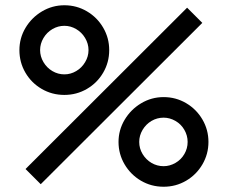

<svg xmlns="http://www.w3.org/2000/svg" viewBox="-20 -691 871 734"><path d="M226.1 -328.1Q178.7 -328.1 139.4 -351.1Q100.1 -374 77.1 -413.3Q54.2 -452.6 54.2 -499.5Q54.2 -545.4 77.6 -584.7Q101.1 -624 140.6 -647.5Q180.2 -670.9 226.1 -670.9Q272.9 -670.9 312.3 -647.7Q351.6 -624.5 374.5 -585.2Q397.5 -545.9 397.5 -499.5Q397.5 -452.6 374.5 -413.3Q351.6 -374 312.3 -351.1Q272.9 -328.1 226.1 -328.1ZM135.7 13.2 77.6 -44.9 695.3 -661.6 753.4 -603.5ZM226.1 -406.7Q250 -406.7 271.2 -419.2Q292.5 -431.6 305.4 -453.4Q318.4 -475.1 318.4 -499.5Q318.4 -523.9 305.4 -545.7Q292.5 -567.4 271.2 -579.8Q250 -592.3 226.1 -592.3Q201.7 -592.3 180.4 -579.8Q159.2 -567.4 146.2 -545.7Q133.3 -523.9 133.3 -499.5Q133.3 -475.1 146.2 -453.4Q159.2 -431.6 180.4 -419.2Q201.7 -406.7 226.1 -406.7ZM605.5 22.9Q558.1 22.9 518.8 -0.2Q479.5 -23.4 456.3 -62.7Q433.1 -102.1 433.1 -148.4Q433.1 -193.8 456.5 -233.2Q480 -272.5 519.5 -296.1Q559.1 -319.8 605.5 -319.8Q652.3 -319.8 691.7 -296.6Q731 -273.4 753.9 -234.1Q776.9 -194.8 776.9 -148.4Q776.9 -102.1 753.9 -62.7Q731 -23.4 691.7 -0.2Q652.3 22.9 605.5 22.9ZM605.5 -55.7Q628.9 -55.7 650.6 -68.1Q672.4 -80.6 684.8 -102.1Q697.3 -123.5 697.3 -148.4Q697.3 -172.9 684.8 -194.6Q672.4 -216.3 650.6 -228.8Q628.9 -241.2 605.5 -241.2Q580.6 -241.2 559.3 -228.8Q538.1 -216.3 525.1 -194.6Q512.2 -172.9 512.2 -148.4Q512.2 -123.5 525.1 -102.1Q538.1 -80.6 559.3 -68.1Q580.6 -55.7 605.5 -55.7Z"/></svg>

Font: Potro Sans Bangla SemiBold
Style: Regular
Weight: 600
Designer: Jayed Ahsan Saad
Foundry: Codepotro
Version: Potro Sans Bangla;Version 0.996;CodepotroFonts;